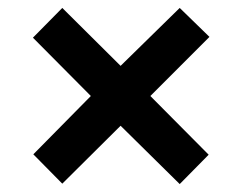

<svg xmlns="http://www.w3.org/2000/svg" viewBox="-20 -595 612 484"><path d="M433 -575 284 -429 137 -575 63 -500 209 -353 64 -206 137 -132 284 -278 433 -131 506 -205 359 -353 508 -502Z"/></svg>

Font: Noto Sans Gujarati
Style: Bold
Weight: 700
Designer: Jelle Bosma - Monotype Design Team, Universal Thirst
Foundry: Monotype Imaging Inc.
Version: Version 2.106